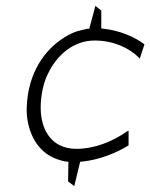

<svg xmlns="http://www.w3.org/2000/svg" viewBox="-20 -543 512 654"><path d="M75 -220C70 -186 69 -155 75 -127C88 -62 125 -13 187 3L188 4H189C191 4 195 6 203 7L213 8L212 75L233 91L253 8L263 7C318 1 375 -21 418 -48V-98L412 -95C362 -60 301 -36 240 -36C219 -36 200 -40 182 -49C134 -74 109 -135 122 -220C126 -246 132 -270 144 -293C174 -356 231 -405 302 -405C364 -405 417 -382 453 -347L456 -343L472 -392C438 -418 387 -439 334 -445L325 -446V-507L305 -523L284 -445H277C259 -440 242 -438 226 -430C157 -398 92 -329 75 -220Z"/></svg>

Font: Charger Sport
Style: HLNrwObl
Weight: 100
Designer: Jasper
Foundry: Cannot Into Space Fonts
Version: Version 1.1